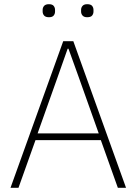

<svg xmlns="http://www.w3.org/2000/svg" viewBox="-20 -894 650 914"><path d="M580 0H541L460 -227H149L68 0H30L281 -698H329ZM450 -259 355 -526 306 -662H302L254 -526L159 -259ZM213 -812Q197 -812 190 -820Q183 -828 183 -839V-847Q183 -858 190 -866Q197 -874 213 -874Q229 -874 235.5 -866Q242 -858 242 -847V-839Q242 -828 235.5 -820Q229 -812 213 -812ZM395 -812Q380 -812 373 -820Q366 -828 366 -839V-847Q366 -858 373 -866Q380 -874 395 -874Q412 -874 418.5 -866Q425 -858 425 -847V-839Q425 -828 418.5 -820Q412 -812 395 -812Z"/></svg>

Font: IBM Plex Sans ExtraLight
Style: Regular
Weight: 250
Designer: Mike Abbink, Paul van der Laan, Pieter van Rosmalen
Foundry: Bold Monday
Version: Version 3.201